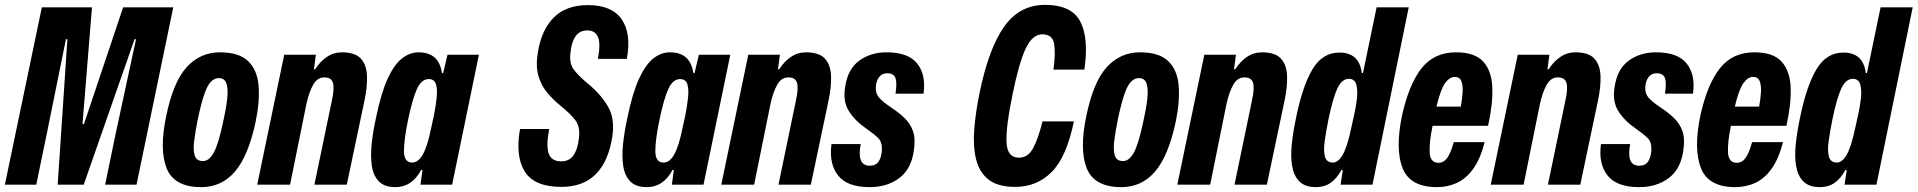

<svg xmlns="http://www.w3.org/2000/svg" viewBox="-46 -759 7880 789"><path d="M-26 0 126 -729H332L293 -249H299L460 -729H666L515 0H386L430 -213L513 -598H507L298 0H191L231 -598H225L147 -213L103 0Z M781 10Q670 10 639 -67Q608 -144 637 -282Q666 -423 721.5 -483.5Q777 -544 858 -544Q936 -544 973.5 -508Q1011 -472 1016.5 -408Q1022 -344 1005 -261Q975 -119 920 -54.5Q865 10 781 10ZM788 -97Q813 -97 832.5 -132Q852 -167 872 -263Q883 -312 887.5 -351.5Q892 -391 885 -414.5Q878 -438 853 -438Q836 -438 821.5 -424Q807 -410 794.5 -374.5Q782 -339 768 -275Q757 -221 752 -181Q747 -141 754.5 -119Q762 -97 788 -97Z M1011 0 1122 -534H1252L1244 -474H1249Q1269 -506 1297 -525Q1325 -544 1359 -544Q1413 -544 1436.5 -518.5Q1460 -493 1462 -448.5Q1464 -404 1452 -347L1379 0H1246L1318 -347Q1329 -397 1322 -419Q1315 -441 1287 -441Q1258 -441 1241 -411Q1224 -381 1213 -331L1146 0Z M1579 10Q1534 10 1511 -13.5Q1488 -37 1482 -77.5Q1476 -118 1481.5 -169Q1487 -220 1499 -274Q1520 -377 1547 -435.5Q1574 -494 1606 -519Q1638 -544 1674 -544Q1758 -544 1770 -459L1775 -458L1793 -534H1922L1812 0H1682L1690 -60L1685 -61Q1647 10 1579 10ZM1648 -91Q1673 -91 1692 -125Q1711 -159 1726 -234L1737 -284Q1745 -324 1748.5 -358Q1752 -392 1745.5 -413Q1739 -434 1716 -434Q1686 -434 1667.5 -393.5Q1649 -353 1631 -267Q1614 -185 1614 -138Q1614 -91 1648 -91Z M2261 9Q2150 9 2110.5 -54Q2071 -117 2091 -229H2211Q2198 -164 2208 -130.5Q2218 -97 2258 -96Q2292 -95 2310 -120Q2328 -145 2333 -191Q2339 -237 2319 -264Q2299 -291 2258 -324Q2227 -349 2202.5 -378.5Q2178 -408 2166.5 -447.5Q2155 -487 2164 -542Q2179 -637 2230 -687.5Q2281 -738 2370 -738Q2468 -738 2508.5 -680Q2549 -622 2530 -517H2411Q2423 -581 2411 -607.5Q2399 -634 2368 -634Q2307 -635 2298 -540Q2293 -497 2313 -471.5Q2333 -446 2369 -416Q2422 -373 2452 -322Q2482 -271 2470 -196Q2454 -95 2402 -43Q2350 9 2261 9Z M2612 10Q2567 10 2544 -13.5Q2521 -37 2515 -77.5Q2509 -118 2514.5 -169Q2520 -220 2532 -274Q2553 -377 2580 -435.5Q2607 -494 2639 -519Q2671 -544 2707 -544Q2791 -544 2803 -459L2808 -458L2826 -534H2955L2845 0H2715L2723 -60L2718 -61Q2680 10 2612 10ZM2681 -91Q2706 -91 2725 -125Q2744 -159 2759 -234L2770 -284Q2778 -324 2781.5 -358Q2785 -392 2778.5 -413Q2772 -434 2749 -434Q2719 -434 2700.5 -393.5Q2682 -353 2664 -267Q2647 -185 2647 -138Q2647 -91 2681 -91Z M2918 0 3029 -534H3159L3151 -474H3156Q3176 -506 3204 -525Q3232 -544 3266 -544Q3320 -544 3343.5 -518.5Q3367 -493 3369 -448.5Q3371 -404 3359 -347L3286 0H3153L3225 -347Q3236 -397 3229 -419Q3222 -441 3194 -441Q3165 -441 3148 -411Q3131 -381 3120 -331L3053 0Z M3528 10Q3435 10 3397.5 -38.5Q3360 -87 3371 -167H3491Q3474 -78 3528 -78Q3553 -78 3564.5 -95Q3576 -112 3578 -141Q3580 -175 3562.5 -192Q3545 -209 3512 -232Q3467 -263 3442 -303Q3417 -343 3427 -401Q3437 -474 3484 -509Q3531 -544 3597 -544Q3687 -544 3723.5 -497.5Q3760 -451 3749 -374H3634Q3641 -420 3633.5 -439Q3626 -458 3600 -458Q3578 -458 3566 -441.5Q3554 -425 3553 -399Q3552 -373 3568 -356Q3584 -339 3615 -318Q3647 -297 3671 -274Q3695 -251 3706 -219.5Q3717 -188 3709 -138Q3698 -63 3648.5 -26.5Q3599 10 3528 10Z M4126 9Q4055 9 4017 -20.5Q3979 -50 3965.5 -103Q3952 -156 3957.5 -227Q3963 -298 3980 -380Q4018 -563 4081.5 -651Q4145 -739 4248 -739Q4358 -739 4393.5 -670Q4429 -601 4410 -473H4283Q4292 -538 4286 -577.5Q4280 -617 4239 -618Q4197 -619 4169 -559.5Q4141 -500 4115 -371Q4088 -242 4090 -177Q4092 -112 4140 -111Q4177 -110 4198.5 -148.5Q4220 -187 4238 -260H4367Q4337 -114 4276 -52.5Q4215 9 4126 9Z M4562 10Q4451 10 4420 -67Q4389 -144 4418 -282Q4447 -423 4502.5 -483.5Q4558 -544 4639 -544Q4717 -544 4754.5 -508Q4792 -472 4797.5 -408Q4803 -344 4786 -261Q4756 -119 4701 -54.5Q4646 10 4562 10ZM4569 -97Q4594 -97 4613.5 -132Q4633 -167 4653 -263Q4664 -312 4668.5 -351.5Q4673 -391 4666 -414.5Q4659 -438 4634 -438Q4617 -438 4602.5 -424Q4588 -410 4575.5 -374.5Q4563 -339 4549 -275Q4538 -221 4533 -181Q4528 -141 4535.5 -119Q4543 -97 4569 -97Z M4792 0 4903 -534H5033L5025 -474H5030Q5050 -506 5078 -525Q5106 -544 5140 -544Q5194 -544 5217.5 -518.5Q5241 -493 5243 -448.5Q5245 -404 5233 -347L5160 0H5027L5099 -347Q5110 -397 5103 -419Q5096 -441 5068 -441Q5039 -441 5022 -411Q5005 -381 4994 -331L4927 0Z M5362 10Q5317 10 5294 -13Q5271 -36 5264 -76Q5257 -116 5262.5 -167.5Q5268 -219 5280 -275Q5306 -404 5347 -473.5Q5388 -543 5458 -543Q5540 -543 5550 -459H5555L5611 -729H5743L5594 0H5463L5472 -60H5466Q5448 -26 5422.5 -8Q5397 10 5362 10ZM5431 -91Q5453 -91 5471.5 -122.5Q5490 -154 5507 -234L5518 -284Q5526 -318 5530 -353Q5534 -388 5527.5 -411.5Q5521 -435 5497 -435Q5468 -435 5449.5 -395Q5431 -355 5413 -268Q5403 -218 5397.5 -178Q5392 -138 5399 -114.5Q5406 -91 5431 -91Z M5859 10Q5749 10 5718 -67.5Q5687 -145 5715 -282Q5743 -411 5795 -477.5Q5847 -544 5937 -544Q6015 -544 6049.5 -505.5Q6084 -467 6086.5 -399Q6089 -331 6069 -242H5841Q5827 -176 5829 -133Q5831 -90 5865 -90Q5887 -90 5901.5 -110.5Q5916 -131 5928 -175H6055Q6037 -105 6007.5 -64.5Q5978 -24 5940 -7Q5902 10 5859 10ZM5932 -443Q5911 -443 5892.5 -417.5Q5874 -392 5857 -321H5957Q5963 -354 5964.5 -381.5Q5966 -409 5959 -426Q5952 -443 5932 -443Z M6080 0 6191 -534H6321L6313 -474H6318Q6338 -506 6366 -525Q6394 -544 6428 -544Q6482 -544 6505.5 -518.5Q6529 -493 6531 -448.5Q6533 -404 6521 -347L6448 0H6315L6387 -347Q6398 -397 6391 -419Q6384 -441 6356 -441Q6327 -441 6310 -411Q6293 -381 6282 -331L6215 0Z M6690 10Q6597 10 6559.5 -38.5Q6522 -87 6533 -167H6653Q6636 -78 6690 -78Q6715 -78 6726.5 -95Q6738 -112 6740 -141Q6742 -175 6724.5 -192Q6707 -209 6674 -232Q6629 -263 6604 -303Q6579 -343 6589 -401Q6599 -474 6646 -509Q6693 -544 6759 -544Q6849 -544 6885.5 -497.5Q6922 -451 6911 -374H6796Q6803 -420 6795.5 -439Q6788 -458 6762 -458Q6740 -458 6728 -441.5Q6716 -425 6715 -399Q6714 -373 6730 -356Q6746 -339 6777 -318Q6809 -297 6833 -274Q6857 -251 6868 -219.5Q6879 -188 6871 -138Q6860 -63 6810.5 -26.5Q6761 10 6690 10Z M7085 10Q6975 10 6944 -67.5Q6913 -145 6941 -282Q6969 -411 7021 -477.5Q7073 -544 7163 -544Q7241 -544 7275.5 -505.5Q7310 -467 7312.5 -399Q7315 -331 7295 -242H7067Q7053 -176 7055 -133Q7057 -90 7091 -90Q7113 -90 7127.5 -110.5Q7142 -131 7154 -175H7281Q7263 -105 7233.5 -64.5Q7204 -24 7166 -7Q7128 10 7085 10ZM7158 -443Q7137 -443 7118.5 -417.5Q7100 -392 7083 -321H7183Q7189 -354 7190.5 -381.5Q7192 -409 7185 -426Q7178 -443 7158 -443Z M7433 10Q7388 10 7365 -13Q7342 -36 7335 -76Q7328 -116 7333.5 -167.5Q7339 -219 7351 -275Q7377 -404 7418 -473.5Q7459 -543 7529 -543Q7611 -543 7621 -459H7626L7682 -729H7814L7665 0H7534L7543 -60H7537Q7519 -26 7493.5 -8Q7468 10 7433 10ZM7502 -91Q7524 -91 7542.5 -122.5Q7561 -154 7578 -234L7589 -284Q7597 -318 7601 -353Q7605 -388 7598.5 -411.5Q7592 -435 7568 -435Q7539 -435 7520.5 -395Q7502 -355 7484 -268Q7474 -218 7468.5 -178Q7463 -138 7470 -114.5Q7477 -91 7502 -91Z"/></svg>

Font: Mona Sans Condensed
Style: Bold Italic
Weight: 700
Width: 3
Italic angle: -11.7°
Designer: Deni Anggara
Foundry: GitHub
Version: Version 1.001; ttfautohint (v1.8.4.7-5d5b);gftools[0.9.31]